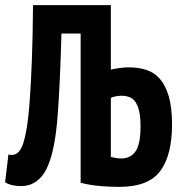

<svg xmlns="http://www.w3.org/2000/svg" viewBox="-46 -720 692 750"><path d="M269 -589H194Q189 -397 179 -266.5Q169 -136 141 -72Q131 -48 118 -32.5Q105 -17 91.5 -8.5Q78 0 64 3.5Q50 7 38 7Q20 7 3 3.5Q-14 0 -26 -8L-13 -117Q-9 -115 -5.5 -115Q-2 -115 1 -115Q13 -115 23 -123Q33 -131 41 -150Q50 -172 57.5 -215Q65 -258 70 -325.5Q75 -393 78.5 -485.5Q82 -578 83 -700H387V-448Q398 -451 419 -454Q440 -457 456 -457Q493 -457 524 -447.5Q555 -438 577.5 -413Q600 -388 613 -344.5Q626 -301 626 -234Q626 -114 580 -52Q534 10 420 10Q411 10 393 9.5Q375 9 354 7.5Q333 6 310.5 2.5Q288 -1 269 -6ZM427 -101Q465 -101 484 -129.5Q503 -158 503 -227Q503 -263 497.5 -286Q492 -309 482.5 -322.5Q473 -336 459 -341Q445 -346 427 -346Q419 -346 405.5 -343.5Q392 -341 387 -337V-107Q395 -105 405.5 -103Q416 -101 427 -101Z"/></svg>

Font: PT Mono
Style: Bold
Weight: 700
Monospace: yes
Designer: A.Korolkova, I.Chaeva
Foundry: ParaType Ltd
Version: Version 1.000 OFL